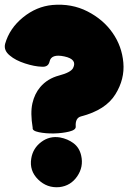

<svg xmlns="http://www.w3.org/2000/svg" viewBox="-20 -786 569 806"><path d="M155.8 -505.9Q124.5 -506.8 84.7 -519.8Q44.9 -532.7 21.5 -552.7Q-5.4 -574.2 1.5 -602.1Q20 -667 76.4 -712.9Q132.8 -758.8 200.2 -765.1Q280.8 -772 346.9 -738.3Q413.1 -704.6 452.4 -648.4Q491.7 -592.3 497.8 -522.9Q503.9 -453.6 464.4 -390.1Q423.8 -324.2 320.3 -297.4Q295.4 -291 297.9 -254.9Q299.3 -240.7 270.5 -233.6Q241.7 -226.6 206.8 -225.8Q171.9 -225.1 143.3 -231Q114.7 -236.8 117.2 -249.5Q106.9 -312 116 -352.1Q125 -392.1 148.9 -420.4Q179.2 -456.1 228 -469Q276.9 -481.9 286.6 -500Q305.7 -537.1 250.2 -549.1Q194.8 -561 188 -527.3Q182.6 -503.9 155.8 -505.9ZM229.5 -0.5Q177.7 4.4 140.1 -32.5Q102.5 -69.3 111.3 -121.1Q118.2 -163.6 153.1 -189.9Q188 -216.3 231.9 -209Q264.2 -203.1 288.8 -184.6Q313.5 -166 320.8 -132.8Q331.5 -85.9 304.2 -45.9Q276.9 -5.9 229.5 -0.5Z"/></svg>

Font: ARCO
Style: Regular
Weight: 700
Designer: Rafael Olivo Díaz, Denis Ignatov
Foundry: Rafael Olivo Díaz
Version: Version 1.10 March 1, 2019